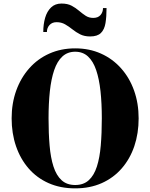

<svg xmlns="http://www.w3.org/2000/svg" viewBox="-20 -1026 826 1056"><path d="M393.5 10Q312 10 247.2 -18.8Q182.5 -47.5 137.2 -99.8Q92 -152 68 -222.2Q44 -292.5 44 -375Q44 -457.5 69.2 -527.8Q94.5 -598 140.8 -650.2Q187 -702.5 251.2 -731.2Q315.5 -760 393.5 -760Q471.5 -760 535.5 -731.2Q599.5 -702.5 646 -650.2Q692.5 -598 717.5 -527.8Q742.5 -457.5 742.5 -375Q742.5 -292.5 718.8 -222.2Q695 -152 649.5 -99.8Q604 -47.5 539.5 -18.8Q475 10 393.5 10ZM393.5 -8.5Q439.5 -8.5 468.2 -34.8Q497 -61 512.8 -109.8Q528.5 -158.5 534.2 -225.8Q540 -293 540 -375Q540 -457 532.8 -524.2Q525.5 -591.5 509 -640.2Q492.5 -689 464.2 -715.2Q436 -741.5 393.5 -741.5Q351.5 -741.5 323 -715.2Q294.5 -689 278 -640.2Q261.5 -591.5 254.2 -524.2Q247 -457 247 -375Q247 -293 252.8 -225.8Q258.5 -158.5 274.2 -109.8Q290 -61 318.8 -34.8Q347.5 -8.5 393.5 -8.5ZM475.5 -825.5Q444 -825.5 420.8 -837.2Q397.5 -849 378 -864.8Q358.5 -880.5 338 -892.2Q317.5 -904 291 -904Q266.5 -904 252.2 -888.2Q238 -872.5 238 -850H218Q218 -892.5 228.2 -928Q238.5 -963.5 260.8 -985Q283 -1006.5 318.5 -1006.5Q351.5 -1006.5 374 -994.5Q396.5 -982.5 414.5 -967Q432.5 -951.5 450.8 -939.5Q469 -927.5 493 -927.5Q519 -927.5 532.8 -943.2Q546.5 -959 546.5 -981.5H566Q566 -934.5 560.2 -899.2Q554.5 -864 535.2 -844.8Q516 -825.5 475.5 -825.5Z"/></svg>

Font: Bodoni Moda ExtraBold
Style: Regular
Weight: 800
Version: Version 2.005